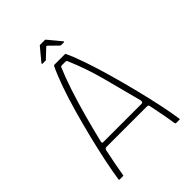

<svg xmlns="http://www.w3.org/2000/svg" viewBox="-230 -908 1015 1015"><g transform="rotate(-45 277.5 -400.5)"><path d="M54 0Q51 0 50.5 -1Q50 -2 50 -5Q57 -54 71 -122Q85 -190 104 -267Q123 -344 144.5 -420Q166 -496 189 -561Q212 -626 233 -669Q234 -671 236 -672Q238 -673 240 -673H314Q317 -673 319.5 -672.5Q322 -672 323 -668Q342 -628 364.5 -562Q387 -496 409 -418.5Q431 -341 450.5 -262.5Q470 -184 484 -117Q498 -50 504 -6Q505 -2 504.5 -1Q504 0 501 0H475Q473 0 472.5 -1Q472 -2 470 -5Q466 -34 458.5 -74Q451 -114 441 -162Q440 -167 437 -169Q434 -171 428 -171H125Q120 -170 117.5 -168Q115 -166 113 -160Q103 -114 95.5 -74Q88 -34 83 -4Q83 -2 82.5 -1Q82 0 79 0ZM132 -201H420Q423 -201 426.5 -204.5Q430 -208 428 -218Q400 -325 372 -431.5Q344 -538 301 -638Q299 -643 291 -643H265Q257 -643 255 -637Q234 -589 210.5 -518Q187 -447 165 -367Q143 -287 125 -211Q124 -209 125 -205Q126 -201 132 -201ZM199 -721Q196 -721 195.5 -723Q195 -725 196 -727L255 -798Q257 -801 261 -801H295Q300 -801 301 -798L360 -727Q362 -725 361 -723Q360 -721 357 -721H337Q336 -721 334.5 -722Q333 -723 331 -724L283 -771Q280 -774 276 -771L226 -724Q225 -723 223.5 -722Q222 -721 220 -721Z"/></g></svg>

Font: Glory Thin Thin
Style: Regular
Weight: 250
Version: Version 1.011